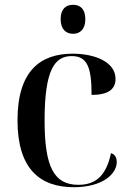

<svg xmlns="http://www.w3.org/2000/svg" viewBox="-20 -771 542 801"><path d="M285 -630C313 -630 336 -648 336 -691C336 -735 313 -751 285 -751C256 -751 233 -735 233 -691C233 -648 256 -630 285 -630ZM288 10C409 10 467 -46 467 -95C467 -115 458 -128 443 -132C422 -32 374 0 307 0C206 0 166 -73 166 -268C166 -480 208 -537 279 -537C345 -537 362 -489 362 -375C432 -375 462 -399 462 -442C462 -512 377 -547 283 -547C151 -547 53 -478 53 -269C53 -65 148 10 288 10Z"/></svg>

Font: Noto Serif Display Medium
Style: Regular
Weight: 500
Designer: Monotype Design Team
Foundry: Monotype Imaging Inc.
Version: Version 2.009